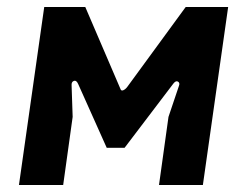

<svg xmlns="http://www.w3.org/2000/svg" viewBox="-20 -527 704 547"><path d="M34 0 106 -507H223L323 -274Q325 -267 331.5 -270Q338 -273 343 -280L509 -507H630L558 0H433L460 -194L490 -283Q493 -291 487 -294.5Q481 -298 474 -289L335 -106H284L203 -287Q198 -299 190.5 -296.5Q183 -294 184 -283L187 -194L160 0Z"/></svg>

Font: Finlandica SemiBold
Style: Italic
Weight: 600
Italic angle: -8°
Designer: Niklas Ekholm, Juho Hiilivirta, Jaakko Suomalainen
Foundry: Helsinki Type Studio
Version: Version 1.063